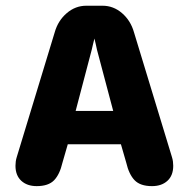

<svg xmlns="http://www.w3.org/2000/svg" viewBox="-20 -640 659 670"><path d="M108 9.5Q74.5 9.5 54.2 -9.2Q34 -28 34 -61.5Q34 -69 35 -76.5Q36 -84 38.5 -92L171 -527.5Q182.5 -568 212.8 -594Q243 -620 281 -620H338Q376 -620 406 -594Q436 -568 447.5 -527.5L580 -92Q582.5 -84 583.5 -76.5Q584.5 -69 584.5 -61.5Q584.5 -27.5 564.2 -9Q544 9.5 510.5 9.5Q469.5 9.5 449.8 -11Q430 -31.5 420.5 -72.5L402 -136.5H216.5L198 -72.5Q188.5 -31.5 168.8 -11Q149 9.5 108 9.5ZM244 -253H375L318.5 -466Q316 -477.5 313.8 -487.5Q311.5 -497.5 309.5 -505.5Q307.5 -497.5 305 -487.5Q302.5 -477.5 300 -466Z"/></svg>

Font: Sono ExtraLight Monospace
Style: Bold
Weight: 700
Version: Version 2.112